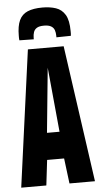

<svg xmlns="http://www.w3.org/2000/svg" viewBox="-61 -947 515 984"><g transform="rotate(-5 197.0 -455.0)"><path d="M7.4 0 103.2 -703H287.2L386.8 0H255.6L239.4 -130H152L136.6 0ZM163.4 -268.4H228L196.2 -600.4ZM195.8 -910.3Q234.8 -910.3 265 -900.2Q295.2 -890.1 312.4 -861.5Q329.6 -832.9 329.6 -776.7Q329.6 -770.9 329.6 -764.6Q329.6 -758.3 328.6 -753.1L254.2 -751.9Q254.2 -754.1 254.2 -755.7Q254.2 -757.3 254.2 -759.3Q254.2 -775.5 249.7 -788.7Q245.2 -801.9 232.3 -809.5Q219.4 -817.1 195.8 -817.1Q171.6 -817.1 159.2 -809.5Q146.8 -801.9 142.3 -788.7Q137.8 -775.5 137.8 -759.3Q137.8 -757.3 137.8 -755.7Q137.8 -754.1 137.8 -751.9L63.8 -753.1Q62.8 -758.3 62.8 -764.6Q62.8 -770.9 62.8 -776.7Q62.8 -826.3 76.3 -855.7Q89.8 -885.1 119.3 -897.7Q148.8 -910.3 195.8 -910.3Z"/></g></svg>

Font: Georama ExtraCondensed Thin
Style: Regular
Weight: 100
Width: 2
Designer: Jean-Baptiste Levee
Foundry: Production Type
Version: Version 1.001